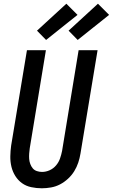

<svg xmlns="http://www.w3.org/2000/svg" viewBox="-20 -1005 607 1033"><path d="M205 8Q176 8 148 2Q120 -4 98.5 -19.5Q77 -35 62.5 -58Q48 -81 41.5 -108Q35 -135 35.5 -164Q36 -193 40 -222L125 -735H227L140 -207Q138 -193 137 -178.5Q136 -164 137 -150Q138 -136 143 -122.5Q148 -109 156.5 -99Q165 -89 178.5 -84.5Q192 -80 206 -80Q227 -80 247 -89Q267 -98 281.5 -115Q296 -132 303 -152.5Q310 -173 314 -193L403 -735H505L413 -179Q409 -154 401 -130Q393 -106 379.5 -84Q366 -62 346 -43.5Q326 -25 303 -13Q280 -1 254.5 3.5Q229 8 205 8ZM398 -790 349 -840 507 -985 567 -925ZM228 -790 179 -840 337 -985 397 -925Z"/></svg>

Font: Iosevka SS18 Semibold
Style: Italic
Weight: 600
Italic angle: -9°
Monospace: yes
Designer: Belleve Invis
Foundry: Belleve Invis
Version: Version 25.1.1; ttfautohint (v1.8.4)